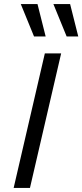

<svg xmlns="http://www.w3.org/2000/svg" viewBox="-20 -922 404 942"><path d="M280 -660 127 0H47L200 -660ZM164 -902 204 -743H147L82 -902ZM324 -902 364 -743H307L242 -902Z"/></svg>

Font: Work Sans
Style: Italic
Weight: 400
Italic angle: -13°
Designer: Wei Huang
Foundry: Wei Huang
Version: Version 2.012